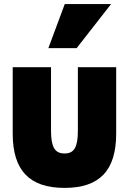

<svg xmlns="http://www.w3.org/2000/svg" viewBox="-20 -878 629 937"><path d="M295 39C123 39 42 -47 42 -226V-550H229V-241C229 -161 247 -129 295 -129C343 -129 360 -161 360 -241V-550H547V-226C547 -47 467 39 295 39ZM354 -643H216L296 -858H522Z"/></svg>

Font: Repo Black
Style: Regular
Weight: 900
Designer: Stefan Peev
Foundry: Context Ltd
Version: Version 1.502